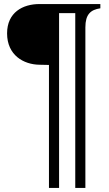

<svg xmlns="http://www.w3.org/2000/svg" viewBox="-20 -780 541 949"><path d="M352 149H402V-645C402 -709 428 -732 476 -739V-760H175C93 -760 15 -719 15 -615C15 -507 97 -461 175 -460L222 -459V149H272V-715H352Z"/></svg>

Font: RL Madena
Style: Regular
Weight: 400
Designer: I Kadek Wantara Putra
Foundry: Roughlines ID
Version: Version 1.000;Glyphs 3.1.2 (3151)